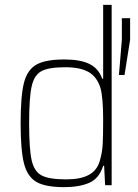

<svg xmlns="http://www.w3.org/2000/svg" viewBox="-20 -763 567 791"><path d="M65 -255Q65 -367 78.5 -421Q92 -475 129.5 -496.5Q167 -518 245 -518Q311 -518 348.5 -499.5Q386 -481 401 -439H405V-743H440V0H413L409 -80H405Q389 -28 348 -10Q307 8 245 8Q167 8 130 -13.5Q93 -35 79 -89Q65 -143 65 -255ZM391 -100Q401 -133 403 -167.5Q405 -202 405 -269Q405 -360 394 -400Q380 -446 345.5 -466Q311 -486 249 -486Q181 -486 151 -470Q121 -454 110.5 -407.5Q100 -361 100 -255Q100 -149 110.5 -102.5Q121 -56 152 -40Q183 -24 253 -24Q312 -24 346 -42.5Q380 -61 391 -100ZM470 -454 482 -599V-688H516V-599L493 -454Z"/></svg>

Font: Saira Semi Condensed Thin
Style: Regular
Weight: 100
Width: 4
Designer: Hector Gatti with collaboration of the Omnibus-Type team
Foundry: Omnibus-Type
Version: Version 1.001; ttfautohint (v1.8)